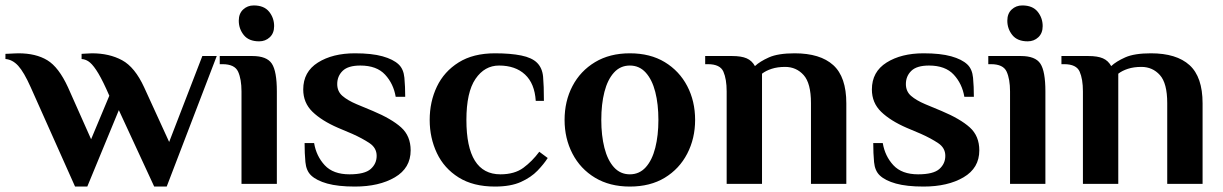

<svg xmlns="http://www.w3.org/2000/svg" viewBox="-34 -676 4497 706"><path d="M242 10 79 -355Q54 -411 33 -434Q12 -457 -14 -459V-478Q-11 -478 -1.5 -478.5Q8 -479 19 -479.5Q30 -480 34 -480Q98 -480 140 -454.5Q182 -429 216 -355L301 -164L368 -324Q345 -377 328 -405.5Q311 -434 297 -446Q283 -458 266 -459V-478Q270 -478 283.5 -479Q297 -480 304 -480Q368 -480 415 -454.5Q462 -429 496 -355L588 -154L710 -470H763L579 10H533L403 -271L287 10Z M919 -524Q881 -524 862.5 -547Q844 -570 844 -600Q844 -626 860 -641Q876 -656 899 -656Q937 -656 955.5 -633Q974 -610 974 -580Q974 -554 958 -539Q942 -524 919 -524ZM854 0V-340Q854 -385 841.5 -412.5Q829 -440 784 -440H774V-470H894Q947 -470 965.5 -442Q984 -414 984 -340V0Z M1271 10Q1209 10 1169.5 -1Q1130 -12 1110 -31Q1092 -48 1089 -80Q1086 -112 1086 -150H1121Q1129 -102 1160 -68.5Q1191 -35 1251 -35Q1307 -35 1329 -54.5Q1351 -74 1351 -103Q1351 -132 1325 -149.5Q1299 -167 1261 -184L1209 -206Q1149 -232 1115 -265Q1081 -298 1081 -347Q1081 -412 1135 -446Q1189 -480 1271 -480Q1333 -480 1372.5 -469Q1412 -458 1432 -439Q1450 -422 1453 -390Q1456 -358 1456 -320H1421Q1413 -368 1382 -401.5Q1351 -435 1291 -435Q1246 -435 1226 -415.5Q1206 -396 1206 -367Q1206 -340 1225 -323.5Q1244 -307 1277 -293L1337 -268Q1406 -239 1441 -207.5Q1476 -176 1476 -123Q1476 -58 1418 -24Q1360 10 1271 10Z M1786 10Q1706 10 1652.5 -23.5Q1599 -57 1572.5 -113Q1546 -169 1546 -235Q1546 -302 1572.5 -357.5Q1599 -413 1652.5 -446.5Q1706 -480 1786 -480Q1843 -480 1882.5 -472Q1922 -464 1941 -445Q1960 -426 1963 -394Q1966 -362 1966 -305H1936Q1932 -369 1896.5 -402Q1861 -435 1801 -435Q1748 -435 1714.5 -386Q1681 -337 1681 -235Q1681 -35 1806 -35Q1858 -35 1890.5 -59Q1923 -83 1949 -118L1980 -95Q1966 -73 1942.5 -48.5Q1919 -24 1881.5 -7Q1844 10 1786 10Z M2282 10Q2208 10 2154 -22.5Q2100 -55 2071 -111Q2042 -167 2042 -235Q2042 -304 2071 -359.5Q2100 -415 2154 -447.5Q2208 -480 2282 -480Q2357 -480 2410.5 -447.5Q2464 -415 2493 -359.5Q2522 -304 2522 -235Q2522 -167 2493 -111Q2464 -55 2410.5 -22.5Q2357 10 2282 10ZM2282 -35Q2317 -35 2340.5 -61Q2364 -87 2375.5 -132.5Q2387 -178 2387 -235Q2387 -293 2375.5 -338Q2364 -383 2340.5 -409Q2317 -435 2282 -435Q2247 -435 2223.5 -409Q2200 -383 2188.5 -338Q2177 -293 2177 -235Q2177 -178 2188.5 -132.5Q2200 -87 2223.5 -61Q2247 -35 2282 -35Z M2638 0V-340Q2638 -385 2626 -412.5Q2614 -440 2569 -440H2559V-470H2658Q2692 -470 2711.5 -461.5Q2731 -453 2742 -433Q2760 -450 2793.5 -465Q2827 -480 2888 -480Q2982 -480 3030 -436.5Q3078 -393 3078 -296V0H2948V-297Q2948 -370 2921 -400Q2894 -430 2853 -430Q2825 -430 2803.5 -423Q2782 -416 2768 -405V0Z M3362 10Q3300 10 3260.5 -1Q3221 -12 3201 -31Q3183 -48 3180 -80Q3177 -112 3177 -150H3212Q3220 -102 3251 -68.5Q3282 -35 3342 -35Q3398 -35 3420 -54.5Q3442 -74 3442 -103Q3442 -132 3416 -149.5Q3390 -167 3352 -184L3300 -206Q3240 -232 3206 -265Q3172 -298 3172 -347Q3172 -412 3226 -446Q3280 -480 3362 -480Q3424 -480 3463.5 -469Q3503 -458 3523 -439Q3541 -422 3544 -390Q3547 -358 3547 -320H3512Q3504 -368 3473 -401.5Q3442 -435 3382 -435Q3337 -435 3317 -415.5Q3297 -396 3297 -367Q3297 -340 3316 -323.5Q3335 -307 3368 -293L3428 -268Q3497 -239 3532 -207.5Q3567 -176 3567 -123Q3567 -58 3509 -24Q3451 10 3362 10Z M3745 -524Q3707 -524 3688.5 -547Q3670 -570 3670 -600Q3670 -626 3686 -641Q3702 -656 3725 -656Q3763 -656 3781.5 -633Q3800 -610 3800 -580Q3800 -554 3784 -539Q3768 -524 3745 -524ZM3680 0V-340Q3680 -385 3667.5 -412.5Q3655 -440 3610 -440H3600V-470H3720Q3773 -470 3791.5 -442Q3810 -414 3810 -340V0Z M3948 0V-340Q3948 -385 3936 -412.5Q3924 -440 3879 -440H3869V-470H3968Q4002 -470 4021.5 -461.5Q4041 -453 4052 -433Q4070 -450 4103.5 -465Q4137 -480 4198 -480Q4292 -480 4340 -436.5Q4388 -393 4388 -296V0H4258V-297Q4258 -370 4231 -400Q4204 -430 4163 -430Q4135 -430 4113.5 -423Q4092 -416 4078 -405V0Z"/></svg>

Font: El Messiri
Style: Bold
Weight: 700
Designer: Mohamed Gaber
Foundry: Kief Type Foundry
Version: Version 2.020; ttfautohint (v1.8.3)